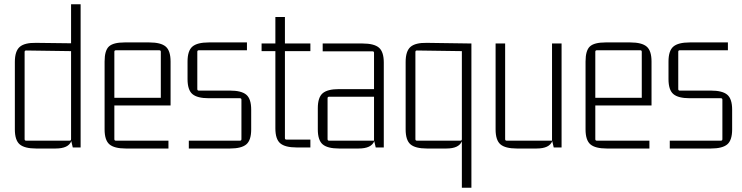

<svg xmlns="http://www.w3.org/2000/svg" viewBox="-20 -695 3496 905"><path d="M315 -675H360V0H323L316 -30Q303 5 242 5H150Q96 5 73 -14.5Q50 -34 50 -85V-403Q50 -454 73 -474Q96 -494 150 -493L315 -491ZM315 -39V-454L103 -457Q96 -457 96 -450V-39Q96 -32 103 -32H308Q315 -32 315 -39Z M774 5H573Q519 5 496 -14.5Q473 -34 473 -85V-405Q473 -457 493.5 -476Q514 -495 567 -495H684Q738 -495 761 -475.5Q784 -456 784 -405V-198H519V-39Q519 -32 526 -32H774ZM526 -458Q519 -458 519 -451V-234H738V-451Q738 -458 731 -458Z M1064 5H870V-32H1111Q1118 -32 1118 -39V-225Q1118 -232 1111 -232H964Q910 -232 887 -251.5Q864 -271 864 -322V-405Q864 -456 887 -475.5Q910 -495 964 -495H1144V-458H917Q910 -458 910 -451V-275Q910 -268 917 -268H1064Q1118 -268 1141 -248.5Q1164 -229 1164 -178V-85Q1164 -34 1141 -14.5Q1118 5 1064 5Z M1443 -490V-454H1323V-44Q1323 -37 1330 -37H1443V0H1378Q1324 0 1301 -19.5Q1278 -39 1278 -90V-454H1213V-490H1278V-615H1323V-490Z M1670 5H1578Q1524 5 1501 -14.5Q1478 -34 1478 -85V-185Q1478 -236 1501 -255.5Q1524 -275 1578 -275H1743V-446Q1743 -453 1736 -453H1501V-490H1689Q1743 -490 1766 -470.5Q1789 -451 1789 -400V0H1751L1744 -30Q1731 5 1670 5ZM1743 -32V-239H1531Q1524 -239 1524 -232V-39Q1524 -32 1531 -32Z M1992 -493 2202 -490V190H2157V-29Q2143 5 2084 5H1992Q1938 5 1915 -14.5Q1892 -34 1892 -85V-403Q1892 -454 1915 -474Q1938 -494 1992 -493ZM2157 -39V-454L1945 -457Q1938 -457 1938 -450V-39Q1938 -32 1945 -32H2150Q2157 -32 2157 -39Z M2509 5H2416Q2362 5 2339 -14.5Q2316 -34 2316 -85V-490H2361V-39Q2361 -32 2368 -32H2582V-490H2627V0H2590L2583 -30Q2570 5 2509 5Z M3041 5H2840Q2786 5 2763 -14.5Q2740 -34 2740 -85V-405Q2740 -457 2760.5 -476Q2781 -495 2834 -495H2951Q3005 -495 3028 -475.5Q3051 -456 3051 -405V-198H2786V-39Q2786 -32 2793 -32H3041ZM2793 -458Q2786 -458 2786 -451V-234H3005V-451Q3005 -458 2998 -458Z M3331 5H3137V-32H3378Q3385 -32 3385 -39V-225Q3385 -232 3378 -232H3231Q3177 -232 3154 -251.5Q3131 -271 3131 -322V-405Q3131 -456 3154 -475.5Q3177 -495 3231 -495H3411V-458H3184Q3177 -458 3177 -451V-275Q3177 -268 3184 -268H3331Q3385 -268 3408 -248.5Q3431 -229 3431 -178V-85Q3431 -34 3408 -14.5Q3385 5 3331 5Z"/></svg>

Font: Gemunu Libre ExtraLight
Style: Regular
Weight: 200
Designer: Puspanada Ekanayake, Sola Matas, Pathum Egodawatta, Kosala Senevirathne
Foundry: mooniak
Version: Version 1.100